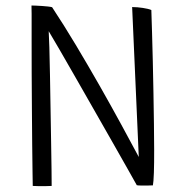

<svg xmlns="http://www.w3.org/2000/svg" viewBox="-20 -656 681 680"><path d="M163 2.5Q154.5 3 141.5 3.2Q128.5 3.5 116.2 3.2Q104 3 96 2.5Q96 -8.5 95.2 -48.5Q94.5 -88.5 94 -146.5Q93.5 -204.5 93 -270Q92.5 -335.5 92.2 -399Q92 -462.5 92 -512.5Q92 -540 92 -564.2Q92 -588.5 92 -607Q92 -625.5 91.5 -636.5Q98 -636.5 108 -636Q118 -635.5 129 -634.8Q140 -634 149.5 -633Q159 -632 164.5 -630.5Q205.5 -568.5 248.5 -496.8Q291.5 -425 332.8 -352.5Q374 -280 409.5 -214.8Q445 -149.5 471.5 -100L448 -631Q457 -631 466.8 -630.2Q476.5 -629.5 485.5 -628Q494.5 -626.5 502.5 -624.8Q510.5 -623 516 -620.5Q517 -587.5 518.5 -540.2Q520 -493 521.2 -438Q522.5 -383 523.5 -326.5Q524.5 -270 525.2 -217.8Q526 -165.5 526 -124.5Q526 -102 525.8 -81.5Q525.5 -61 525 -44.2Q524.5 -27.5 523.5 -16Q522.5 -4.5 521.5 0.5Q513 1 505.8 1Q498.5 1 492.5 1Q484.5 1 477.5 1Q470.5 1 464.5 0Q456 -15.5 433.5 -55.2Q411 -95 380.2 -149.2Q349.5 -203.5 315.2 -263.2Q281 -323 248.8 -379.5Q216.5 -436 191 -480Q165.5 -524 152.5 -545.5Q153.5 -530 154.8 -488.5Q156 -447 157 -390.8Q158 -334.5 159 -273.2Q160 -212 161 -155.2Q162 -98.5 162.5 -56.5Q163 -14.5 163 2.5Z"/></svg>

Font: Grandstander Thin ExtraLight
Style: Regular
Weight: 250
Version: Version 1.200